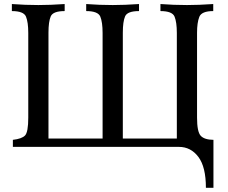

<svg xmlns="http://www.w3.org/2000/svg" viewBox="-20 -713 1107 932"><path d="M1016.1 0H42.5V-34.2Q85.9 -39.1 101.6 -55.4Q117.2 -71.8 117.2 -142.1V-553.2Q117.2 -605 106.2 -632.1Q95.2 -659.2 37.6 -659.2V-693.4Q102.1 -688.5 166.5 -688.5Q223.6 -688.5 293.9 -693.4V-659.2Q237.3 -659.2 226.3 -633.5Q215.3 -607.9 215.3 -554.2V-40.5H478V-553.2Q478 -605 467 -632.1Q456.1 -659.2 398.4 -659.2V-693.4Q462.9 -688.5 527.3 -688.5Q584.5 -688.5 654.8 -693.4V-659.2Q598.1 -659.2 587.2 -633.5Q576.2 -607.9 576.2 -554.2V-40.5H838.4V-553.2Q838.4 -605 827.4 -632.1Q816.4 -659.2 758.8 -659.2V-693.4Q823.2 -688.5 887.7 -688.5Q944.8 -688.5 1015.1 -693.4V-659.2Q958.5 -659.2 947.5 -631.1Q936.5 -603 936.5 -554.2V-142.1Q936.5 -73.7 954.1 -54.2Q971.7 -34.7 1016.1 -34.2ZM1016.1 198.7H979.5Q979.5 97.2 942.9 48.6Q906.2 0 848.6 0H804.7Q808.6 -29.3 1016.1 -34.2Z"/></svg>

Font: Almanac
Style: Regular
Weight: 400
Designer: Eden's Almanac
Version: Version 3.501;March 28, 2021;FontCreator 13.0.0.2683 64-bit